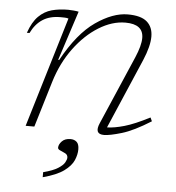

<svg xmlns="http://www.w3.org/2000/svg" viewBox="-53 -571 766 836"><g transform="rotate(5 330.5 -153.0)"><path d="M52.5 -404H41Q58 -452.5 83 -477.2Q108 -502 140.2 -510.8Q172.5 -519.5 211.5 -519.5Q222.5 -519.5 236 -518.2Q249.5 -517 257.5 -515L187 -298.5H191.5Q257 -418 332 -470Q407 -522 472 -522Q530 -522 556.2 -499Q582.5 -476 582.5 -434.5Q582.5 -392.5 556 -330L424.5 -24Q455.5 -24.5 499.5 -37Q543.5 -49.5 609.5 -83.5L617 -67.5Q543 -21 491 -5.5Q439 10 414 10Q370 10 391.5 -39.5L520.5 -338.5Q543.5 -392 543.5 -425Q543.5 -485.5 465 -485.5Q407 -485.5 348.5 -449.2Q290 -413 242.5 -348.8Q195 -284.5 169.5 -200.5L109 0H71L216 -481.5Q209 -484 199 -484.2Q189 -484.5 180.5 -484.5Q134 -484.5 102.8 -464Q71.5 -443.5 52.5 -404ZM220 82.5Q220 68.5 233.2 54.5Q246.5 40.5 271 40.5Q287.5 40.5 298 50Q308.5 59.5 308.5 82.5Q308.5 105 297.8 130Q287 155 256 177.8Q225 200.5 164.5 216.5V194.5Q207 183.5 228.2 170Q249.5 156.5 256.8 143.5Q264 130.5 264 122.5Q264 110 253 104.2Q242 98.5 231 94Q220 89.5 220 82.5Z"/></g></svg>

Font: Newsreader Caption ExtraLight
Style: Italic
Weight: 275
Italic angle: -17°
Designer: Hugues Gentile
Foundry: Production Type
Version: Version 1.001